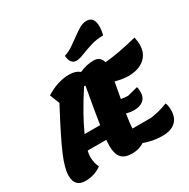

<svg xmlns="http://www.w3.org/2000/svg" viewBox="-222 -1213 1421 1444"><g transform="rotate(-30 488.5 -491.0)"><path d="M503 -788Q479 -788 464 -808Q449 -828 447 -864Q490 -876 541 -913.5Q592 -951 636.5 -981Q681 -1011 717 -1011Q783 -1011 783 -926Q783 -893 773 -853Q714 -853 661.5 -836.5Q609 -820 569.5 -804Q530 -788 503 -788ZM113 29Q20 29 20 -69Q20 -131 66 -239.5Q112 -348 234 -577L201 -662Q303 -726 403 -726Q459 -726 492 -698Q555 -726 614 -726Q673 -726 687 -670Q794 -677 969 -721Q977 -684 977 -656Q977 -580 926 -536.5Q875 -493 786 -493Q740 -493 674 -510Q664 -453 649 -372Q679 -366 709 -366L799 -389Q804 -369 804 -341Q804 -298 775 -273.5Q746 -249 695 -249Q665 -249 628 -258Q614 -169 614 -144V-136H776Q853 -147 924 -175Q935 -149 935 -111Q935 -46 896 -10.5Q857 25 785 25Q700 25 625 -4Q581 26 520 26Q456 26 427 -6Q398 -38 398 -109Q398 -119 400 -161H239Q232 -134 232 -110Q232 -55 253 -16Q191 29 113 29ZM457 -593Q342 -417 281 -280H416Q430 -377 469 -593Z"/></g></svg>

Font: Lemonada
Style: Bold
Weight: 700
Designer: Mohamed Gaber (Arabic), Eduardo Tunni (Latin)
Foundry: Kief Type Foundry
Version: Version 4.004